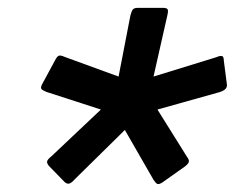

<svg xmlns="http://www.w3.org/2000/svg" viewBox="-20 -726 598 489"><path d="M298 -395 170 -269Q162 -260 156.5 -258.5Q151 -257 145 -262L105 -303Q99 -310 100 -315Q101 -320 111 -328L237 -447L98 -492Q88 -496 85.5 -499.5Q83 -503 87 -511L120 -572Q125 -582 129.5 -584Q134 -586 145 -581L282 -531L312 -686Q315 -698 318.5 -702Q322 -706 331 -706H395Q405 -706 407 -702Q409 -698 406 -686L371 -531L530 -580Q542 -585 546 -583Q550 -581 550 -572L558 -510Q559 -497 538 -491L381 -447L456 -327Q462 -319 461 -314Q460 -309 451 -302L393 -261Q385 -256 381 -257.5Q377 -259 371 -268Z"/></svg>

Font: Glory
Style: Bold Italic
Weight: 700
Italic angle: -12°
Version: Version 1.011